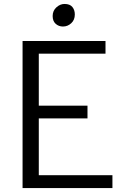

<svg xmlns="http://www.w3.org/2000/svg" viewBox="-20 -950 620 970"><path d="M94 0V-743H513V-679H176V-416H422V-352H176V-65H548V0ZM298 -816Q276.5 -816 261.2 -829.8Q246 -843.5 246 -869Q246 -895.5 264.8 -912.8Q283.5 -930 306 -930Q333 -930 345.5 -914.8Q358 -899.5 358 -877Q358 -849.5 340 -832.8Q322 -816 298 -816Z"/></svg>

Font: Merriweather Sans Light
Style: Regular
Weight: 300
Designer: Eben Sorkin
Foundry: Eben Sorkin
Version: Version 2.001; ttfautohint (v1.8.3)